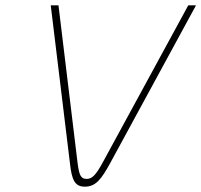

<svg xmlns="http://www.w3.org/2000/svg" viewBox="-20 -690 754 719"><path d="M170 -670 242 -78C249 -14 261 9 298 9C339 9 360 -20 392 -78L714 -670H685L366 -84C338 -32 324 -20 304 -20C282 -20 276 -35 270 -84L199 -670Z"/></svg>

Font: LT Wave Mono Thin
Style: Italic
Weight: 100
Designer: Daniel Lyons
Version: Version 2.5 (Glyphs App)